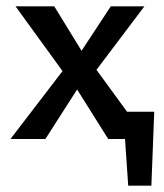

<svg xmlns="http://www.w3.org/2000/svg" viewBox="-20 -438 516 605"><path d="M384 147 368 -86H466L457 147ZM356 -86H437V0H356ZM13 0 177 -214 29 -418H151L237 -278L329 -418H435L284 -218L443 0H321L223 -156L123 0Z"/></svg>

Font: Ysabeau SemiBold
Style: Regular
Weight: 600
Designer: Christian Thalmann (Catharsis Fonts)
Version: Version 2.000;gftools[0.9.27.dev2+g8671c4b]